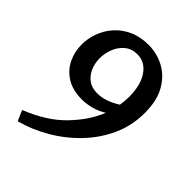

<svg xmlns="http://www.w3.org/2000/svg" viewBox="-206 -622 948 948"><g transform="rotate(45 268.5 -148.0)"><path d="M273 -510Q332 -510 383 -483Q434 -456 466 -400.5Q498 -345 498 -259Q498 -171 463.5 -94.5Q429 -18 370 44Q311 106 236.5 149.5Q162 193 83 214L59 159Q183 110 256 34Q329 -42 361 -123Q330 -104 296.5 -95Q263 -86 232 -86Q166 -86 123 -113Q80 -140 59 -184Q38 -228 38 -277Q38 -319 53 -360.5Q68 -402 97.5 -435.5Q127 -469 171 -489.5Q215 -510 273 -510ZM149 -292Q149 -259 161.5 -229Q174 -199 199 -180Q224 -161 263 -161Q291 -161 321 -171Q351 -181 382 -201Q387 -231 387 -260Q387 -342 354 -390Q321 -438 267 -438Q229 -438 202.5 -416.5Q176 -395 162.5 -361.5Q149 -328 149 -292Z"/></g></svg>

Font: Rosario SemiBold
Style: Regular
Weight: 600
Designer: Hector Gatti
Foundry: Omnibus Type
Version: Version 1.101; ttfautohint (v1.8.1.43-b0c9)